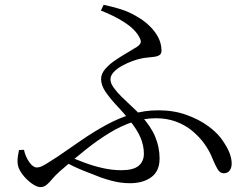

<svg xmlns="http://www.w3.org/2000/svg" viewBox="-20 -770 1040 795"><path d="M518.3 -11.4Q499.2 -11.4 479.7 -14Q460.2 -16.6 439.6 -22.2Q419.1 -27.7 396 -35.8Q363 -48.2 323.9 -64Q284.8 -79.8 241.4 -103.1L258.4 -125.2Q291.7 -110.8 329.3 -96.7Q366.9 -82.6 406 -73.9Q445.2 -65.2 482.8 -65.2Q531.7 -65.2 553.8 -83.3Q575.8 -101.5 575.8 -133.6Q575.8 -165.6 562.5 -198.7Q549.1 -231.8 514.7 -274.1Q492.6 -302.2 465.4 -330.7Q438.3 -359.3 418.4 -387.7Q398.5 -416.2 398.5 -442.6Q398.5 -464.4 415.7 -484.3Q433 -504.3 458 -521.1Q483 -537.9 507.4 -552Q531.7 -566 546.7 -575.8Q560.7 -585.5 562.6 -593.9Q564.5 -602.3 557.1 -615.7Q540 -648.3 497.1 -676.4Q454.3 -704.4 397.8 -726.2L409.1 -750.1Q447 -742.2 481.7 -731.2Q516.5 -720.1 547.7 -701Q590.8 -677.1 619.7 -639.5Q648.7 -601.9 648.7 -559.9Q648.7 -548.3 641.2 -542.7Q633.7 -537 621.5 -535.1Q609.3 -533.2 594.3 -532.1Q579.3 -530.9 564.5 -527.7Q548.6 -524.6 527.2 -516.7Q505.8 -508.9 485.1 -497.4Q464.4 -486 450.9 -471.6Q437.4 -457.3 437.4 -441Q437.4 -425.8 450.6 -407.2Q463.8 -388.6 484.2 -368.5Q504.6 -348.4 526.2 -328.6Q547.7 -308.8 563.6 -291.9Q605.4 -246.1 623.1 -202.7Q640.8 -159.4 640.8 -113.9Q640.8 -61.4 606.5 -36.4Q572.2 -11.4 518.3 -11.4ZM147.2 4.7Q132 4.7 109.6 -11.6Q87.2 -27.9 69.9 -52.1Q52.5 -76.3 52.5 -100.6Q52.5 -113.7 54.4 -125.5Q56.2 -137.4 58.7 -148.9L79.2 -149.7Q85.9 -120 101.4 -98.3Q116.9 -76.6 132.7 -76.6Q140.9 -76.6 149.8 -80.1Q158.6 -83.6 174.5 -93.4Q190.4 -103.2 217.4 -120.7Q269.9 -157.2 320.3 -191.6Q370.7 -226 421.1 -253.4Q471.5 -280.8 524.6 -297Q577.8 -313.3 635.6 -313.3Q699 -313.3 751.6 -294.5Q804.2 -275.7 843.4 -246.9Q882.6 -218 903.2 -186.2Q922.5 -157.6 930.9 -135.2Q939.3 -112.8 939.3 -92.1Q939.3 -75.9 931.2 -64.3Q923.1 -52.6 906 -52.6Q891.1 -52.6 880.9 -69.7Q870.6 -86.9 861.3 -110.1Q848.4 -143.8 826.8 -174Q805.2 -204.1 775.5 -228.5Q745.8 -252.8 708.3 -266.6Q670.7 -280.4 625.8 -280.4Q575.9 -280.4 528.4 -264.5Q480.8 -248.6 433.1 -219.6Q385.3 -190.5 334.3 -149.9Q283.3 -109.4 226.8 -59.9Q208.7 -43.7 196.5 -29Q184.4 -14.2 173.3 -4.8Q162.3 4.7 147.2 4.7Z"/></svg>

Font: Noto Serif SC ExtraLight
Style: Regular
Weight: 200
Designer: Ryoko NISHIZUKA 西塚涼子 (kana & ideographs); Frank Grießhammer (Latin, Greek & Cyrillic); Wenlong ZHANG 张文龙 (bopomofo); San
Foundry: Adobe
Version: Version 2.002-H1;hotconv 1.1.0;makeotfexe 2.6.0